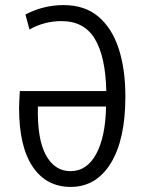

<svg xmlns="http://www.w3.org/2000/svg" viewBox="-20 -724 571 755"><path d="M258 11Q162 11 108.5 -68.5Q55 -148 55 -299Q55 -311 56 -329.5Q57 -348 58 -366H398Q395 -501 353 -571Q311 -641 222 -641Q154 -641 96 -608L80 -667Q151 -704 230 -704Q313 -704 366.5 -659Q420 -614 446.5 -533.5Q473 -453 473 -344Q473 -175 415.5 -82Q358 11 258 11ZM257 -51Q322 -51 358.5 -119Q395 -187 397 -305H129Q126 -177 160.5 -114Q195 -51 257 -51Z"/></svg>

Font: Ubuntu Sans Condensed
Style: Regular
Weight: 400
Width: 3
Designer: Dalton Maag Ltd
Foundry: Dalton Maag Ltd
Version: Version 1.006; ttfautohint (v1.8.4.7-5d5b)